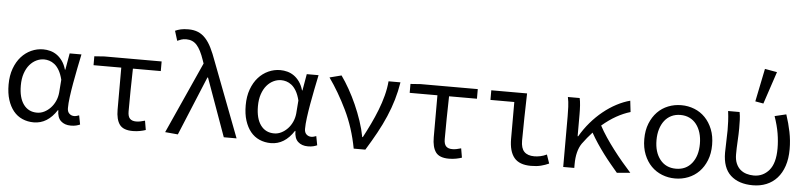

<svg xmlns="http://www.w3.org/2000/svg" viewBox="-47 -1059 5593 1331"><g transform="rotate(5 2750.0 -393.5)"><path d="M375 -87Q375 -36 401 -12Q427 12 470 12Q492 12 507.5 8Q523 4 534 -1L522 -64Q514 -61 505 -58.5Q496 -56 488 -56Q468 -56 454 -69Q440 -82 440 -107Q440 -140 446 -185.5Q452 -231 461 -282Q470 -333 480.5 -385.5Q491 -438 501 -486H419L399 -371H396Q386 -406 368.5 -430.5Q351 -455 329.5 -470Q308 -485 283.5 -491.5Q259 -498 234 -498Q191 -498 151.5 -480Q112 -462 82 -428.5Q52 -395 34 -346Q16 -297 16 -234Q16 -174 30.5 -128.5Q45 -83 70.5 -51.5Q96 -20 132.5 -4Q169 12 212 12Q308 12 372 -87ZM370 -208Q367 -177 354.5 -149.5Q342 -122 322.5 -101.5Q303 -81 279 -69Q255 -57 229 -57Q169 -57 135 -103.5Q101 -150 101 -235Q101 -283 113.5 -319.5Q126 -356 146.5 -380Q167 -404 193 -416.5Q219 -429 247 -429Q264 -429 282.5 -423.5Q301 -418 319 -404Q337 -390 352 -364.5Q367 -339 377 -299Z M784 -127Q784 -58 809.5 -23Q835 12 901 12Q927 12 950.5 7.5Q974 3 991 -3L980 -67Q963 -62 948.5 -59Q934 -56 919 -56Q890 -56 875.5 -71Q861 -86 861 -121Q861 -190 862 -265.5Q863 -341 865 -419H1059V-486H661L591 -481V-419H784Z M1126 0 1215 8 1385 -403H1389L1534 0H1623L1425 -519Q1406 -572 1387 -610.5Q1368 -649 1344.5 -674.5Q1321 -700 1292 -712Q1263 -724 1225 -724Q1193 -724 1171.5 -719Q1150 -714 1133 -706L1154 -638Q1167 -644 1181.5 -649Q1196 -654 1216 -654Q1261 -654 1289.5 -622.5Q1318 -591 1342 -520L1350 -497Z M2025 -87Q2025 -36 2051 -12Q2077 12 2120 12Q2142 12 2157.5 8Q2173 4 2184 -1L2172 -64Q2164 -61 2155 -58.5Q2146 -56 2138 -56Q2118 -56 2104 -69Q2090 -82 2090 -107Q2090 -140 2096 -185.5Q2102 -231 2111 -282Q2120 -333 2130.5 -385.5Q2141 -438 2151 -486H2069L2049 -371H2046Q2036 -406 2018.5 -430.5Q2001 -455 1979.5 -470Q1958 -485 1933.5 -491.5Q1909 -498 1884 -498Q1841 -498 1801.5 -480Q1762 -462 1732 -428.5Q1702 -395 1684 -346Q1666 -297 1666 -234Q1666 -174 1680.5 -128.5Q1695 -83 1720.5 -51.5Q1746 -20 1782.5 -4Q1819 12 1862 12Q1958 12 2022 -87ZM2020 -208Q2017 -177 2004.5 -149.5Q1992 -122 1972.5 -101.5Q1953 -81 1929 -69Q1905 -57 1879 -57Q1819 -57 1785 -103.5Q1751 -150 1751 -235Q1751 -283 1763.5 -319.5Q1776 -356 1796.5 -380Q1817 -404 1843 -416.5Q1869 -429 1897 -429Q1914 -429 1932.5 -423.5Q1951 -418 1969 -404Q1987 -390 2002 -364.5Q2017 -339 2027 -299Z M2490 -85Q2480 -139 2461 -195.5Q2442 -252 2418 -306Q2394 -360 2366 -409.5Q2338 -459 2310 -498L2228 -477Q2295 -383 2353 -263.5Q2411 -144 2438 0H2519Q2559 -65 2592 -125Q2625 -185 2650.5 -244.5Q2676 -304 2693.5 -363.5Q2711 -423 2721 -486H2638Q2634 -437 2620.5 -385.5Q2607 -334 2587 -283Q2567 -232 2543 -182Q2519 -132 2494 -85Z M2984 -127Q2984 -58 3009.5 -23Q3035 12 3101 12Q3127 12 3150.5 7.5Q3174 3 3191 -3L3180 -67Q3163 -62 3148.5 -59Q3134 -56 3119 -56Q3090 -56 3075.5 -71Q3061 -86 3061 -121Q3061 -190 3062 -265.5Q3063 -341 3065 -419H3259V-486H2861L2791 -481V-419H2984Z M3519 -163Q3519 -76 3555 -32Q3591 12 3672 12Q3712 12 3741.5 4.5Q3771 -3 3797 -15L3776 -76Q3753 -65 3731 -60.5Q3709 -56 3690 -56Q3643 -56 3619.5 -80Q3596 -104 3596 -157Q3596 -229 3598 -316.5Q3600 -404 3602 -486H3353V-419H3519Z M3896 0H3973V-25Q3973 -118 4010 -172Q4043 -217 4078 -255Q4098 -219 4122 -183Q4146 -147 4171.5 -113Q4197 -79 4222.5 -48.5Q4248 -18 4270 8L4363 0Q4333 -33 4301 -71Q4269 -109 4238.5 -149Q4208 -189 4180.5 -230Q4153 -271 4133 -309Q4182 -351 4231 -378.5Q4280 -406 4328 -420L4319 -498Q4273 -486 4225.5 -461Q4178 -436 4133.5 -400Q4089 -364 4050 -318.5Q4011 -273 3981 -221H3977V-373Q3977 -405 3975 -435.5Q3973 -466 3968 -486H3886Q3893 -454 3894.5 -418Q3896 -382 3896 -353Z M4439 -242Q4439 -182 4458 -134.5Q4477 -87 4509 -54.5Q4541 -22 4584 -5Q4627 12 4675 12Q4723 12 4766 -5Q4809 -22 4841 -54.5Q4873 -87 4892 -134.5Q4911 -182 4911 -242Q4911 -303 4892 -350.5Q4873 -398 4841 -431Q4809 -464 4766 -481Q4723 -498 4675 -498Q4627 -498 4584 -481Q4541 -464 4509 -431Q4477 -398 4458 -350.5Q4439 -303 4439 -242ZM4524 -242Q4524 -284 4534.5 -318.5Q4545 -353 4564.5 -378Q4584 -403 4612 -416.5Q4640 -430 4675 -430Q4710 -430 4738 -416.5Q4766 -403 4785.5 -378Q4805 -353 4815.5 -318.5Q4826 -284 4826 -242Q4826 -158 4785.5 -107Q4745 -56 4675 -56Q4605 -56 4564.5 -107Q4524 -158 4524 -242Z M5001 -486Q5006 -448 5007.5 -415Q5009 -382 5009 -353Q5009 -314 5007 -275Q5005 -236 5005 -197Q5005 -91 5061 -39.5Q5117 12 5216 12Q5267 12 5310 -5.5Q5353 -23 5384 -57.5Q5415 -92 5432 -142.5Q5449 -193 5449 -259Q5449 -320 5437 -379Q5425 -438 5405 -498L5325 -479Q5347 -416 5356 -362Q5365 -308 5365 -257Q5365 -154 5323 -105Q5281 -56 5217 -56Q5190 -56 5165.5 -63.5Q5141 -71 5122.5 -87Q5104 -103 5093 -129Q5082 -155 5082 -192Q5082 -234 5085 -284.5Q5088 -335 5088 -373Q5088 -405 5087 -432.5Q5086 -460 5081 -486ZM5183 -569 5240 -559 5315 -784 5230 -799Z"/></g></svg>

Font: Codetta
Style: Regular
Weight: 400
Italic angle: -11°
Designer: Ulrich Proeller
Foundry: PROSA GmbH
Version: Version 2.00;September 29, 2018;FontCreator 11.5.0.2427 64-b